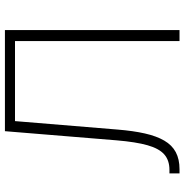

<svg xmlns="http://www.w3.org/2000/svg" viewBox="-4 -764 768 800"><g transform="rotate(-90 380.0 -364.0)"><path d="M57.6 0V-42H72.3Q111.8 -42 136.5 -63.5Q161.1 -85 174.8 -133.3Q188.5 -181.6 195.3 -262.7L233.4 -727.5H654.8V0H608.9V-685.5H275.4L240.2 -258.8Q234.9 -192.9 223.9 -144.3Q212.9 -95.7 194.1 -63.5Q175.3 -31.2 146 -15.6Q116.7 0 74.7 0Z"/></g></svg>

Font: Inter ExtraLight
Style: Regular
Weight: 250
Designer: Rasmus Andersson
Foundry: rsms
Version: Version 4.001;git-66647c0bb